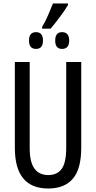

<svg xmlns="http://www.w3.org/2000/svg" viewBox="-20 -1069 550 1099"><path d="M445 -714H359V-223Q359 -139 333.5 -103Q308 -67 256 -67Q205 -67 177.5 -103.5Q150 -140 150 -222V-714H65V-223Q65 10 256 10Q349 10 397 -46Q445 -102 445 -224ZM221 -905H270Q295 -935 323.5 -973Q352 -1011 369 -1040V-1049H283Q272 -1021 255.5 -982.5Q239 -944 221 -915ZM335 -789Q376 -789 376 -837Q376 -885 335 -885Q296 -885 296 -837Q296 -789 335 -789ZM186 -789Q226 -789 226 -837Q226 -885 186 -885Q146 -885 146 -837Q146 -789 186 -789Z"/></svg>

Font: Noto Sans Display Condensed
Style: Regular
Weight: 400
Width: 3
Designer: Monotype Design Team
Foundry: Monotype Imaging Inc.
Version: Version 1.900